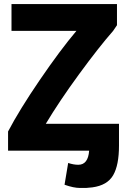

<svg xmlns="http://www.w3.org/2000/svg" viewBox="-20 -730 628 952"><path d="M318 78Q345 87 368 87Q417 87 422 17H20V-78Q76 -185 177 -333Q278 -481 359 -577H37V-710H560V-605L541 -577Q470 -496 372 -362Q274 -228 207 -116H570V-8Q570 89 541 139Q512 189 438 199Q410 203 377 202Q345 202 300 186Z"/></svg>

Font: Repo
Style: Bold
Weight: 700
Designer: Stefan Peev
Foundry: Context Ltd
Version: Version 001.000